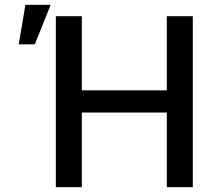

<svg xmlns="http://www.w3.org/2000/svg" viewBox="-20 -774 890 794"><path d="M210.9 -707H318.4V-400.4H669.9V-707H777.3V0H669.9V-308.6H318.4V0H210.9ZM85 -753.9H189.5L124 -590.8H57.6Z"/></svg>

Font: Pretendard Medium
Style: Regular
Weight: 500
Designer: Base glyphs from Inter by Rasmus Andersson; Hangeul glyphs from Noto Sans CJK(Source Han Sans) by Jang Soo-young and Kan
Foundry: Kil Hyung-jin
Version: Version 1.309